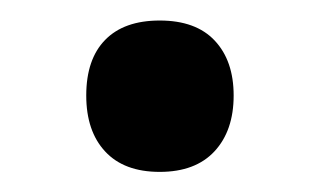

<svg xmlns="http://www.w3.org/2000/svg" viewBox="-20 -155 315 189"><path d="M64.9 -61Q64.9 -96.7 83.5 -115.7Q102.1 -134.8 137.2 -134.8Q172.9 -134.8 191.4 -115Q210 -95.2 210 -61Q210 -26.4 191.2 -6.1Q172.4 14.2 137.2 14.2Q102.1 14.2 83.5 -5.9Q64.9 -25.9 64.9 -61Z"/></svg>

Font: f0_32663          
Style: Regular
Weight: 600
Foundry: Ascender Corporation
Version: Version 1.10